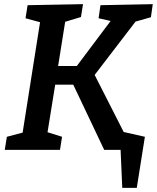

<svg xmlns="http://www.w3.org/2000/svg" viewBox="-20 -722 757 925"><path d="M279 -63 269 0H3L13 -63L89 -83L173 -615L103 -634L113 -697L380 -702L370 -640L294 -617L260 -404H350L513 -621L455 -634L464 -697L716 -702L707 -639L633 -618L436 -361L578 -82L646 -63L636 0H482L333 -314H246L209 -85ZM569 183 561 0H497L510 -101L678 -63L639 183Z"/></svg>

Font: Bitter SemiBold
Style: Italic
Weight: 600
Italic angle: -9°
Designer: Sol Matas, and Bitter project Authors
Foundry: Sol Matas
Version: Version 2.001